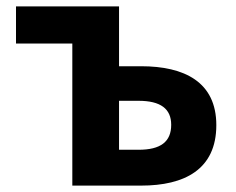

<svg xmlns="http://www.w3.org/2000/svg" viewBox="-20 -580 739 600"><path d="M30 -560V-444H206V0H421C556 0 656 -50 656 -189C656 -324 556 -373 421 -373H352V-560ZM413 -265C482 -265 515 -240 515 -190C515 -137 482 -112 413 -112H352V-265Z"/></svg>

Font: Noto Sans KR Bold
Style: Regular
Weight: 700
Designer: Ryoko NISHIZUKA  (kana & ideographs); Paul D. Hunt (Latin, Greek & Cyrillic); Wenlong ZHANG  (bopomofo); Sandoll Communi
Foundry: Adobe Systems Incorporated
Version: Version 1.004;PS 1.004;hotconv 1.0.82;makeotf.lib2.5.63406